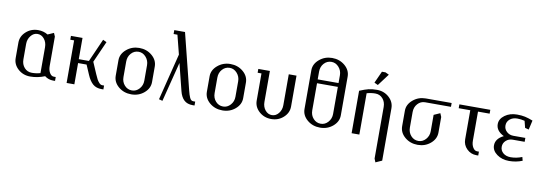

<svg xmlns="http://www.w3.org/2000/svg" viewBox="-58 -970 4455 1564"><g transform="rotate(10 2170.0 -188.0)"><path d="M47.9 -127.9V-255.9Q47.9 -308.1 89.6 -345.9Q131.3 -383.8 189.9 -383.8Q234.4 -383.8 270 -361.8L319.8 -383.8L332 -355V-111.8Q332 -78.1 345.9 -55.2Q359.9 -32.2 379.9 -32.2H396V0H379.9Q340.3 0 310.1 -23.9Q251.5 0 189.9 0Q130.9 0 89.4 -37.4Q47.9 -74.7 47.9 -127.9ZM111.8 -127.9Q111.8 -86.9 136 -59.6Q160.2 -32.2 198.2 -32.2Q233.9 -32.2 268.1 -42V-255.9Q268.1 -296.4 245.6 -324.2Q223.1 -352.1 189.9 -352.1Q157.7 -352.1 134.8 -323.5Q111.8 -294.9 111.8 -255.9Z M460 -352.1V-383.8H555.7V-208H639.6L723.6 -397.9L753.9 -383.8L675.8 -208L716.8 -112.8Q728.5 -86.4 735.6 -72.5Q742.7 -58.6 754.9 -45.4Q767.1 -32.2 779.8 -32.2H795.9V0H779.8Q735.8 0 708.3 -23.9Q680.7 -47.9 660.6 -95.2L626 -175.8H555.7V0H491.7V-352.1Z M875.5 -127.9V-255.9Q875.5 -307.6 920.4 -345.7Q965.3 -383.8 1025.9 -383.8Q1087.9 -383.8 1131.8 -346.4Q1175.8 -309.1 1175.8 -255.9V-127.9Q1175.8 -75.7 1131.6 -37.8Q1087.4 0 1025.9 0Q963.4 0 919.4 -37.4Q875.5 -74.7 875.5 -127.9ZM939.5 -127.9Q939.5 -87.4 964.4 -59.8Q989.3 -32.2 1025.9 -32.2Q1061 -32.2 1086.4 -60.5Q1111.8 -88.9 1111.8 -127.9V-255.9Q1111.8 -294.9 1086.4 -323.5Q1061 -352.1 1025.9 -352.1Q989.3 -352.1 964.4 -324.2Q939.5 -296.4 939.5 -255.9Z M1255.9 0 1352.5 -386.2 1312.5 -543.9H1280.8V-576.2H1369.6L1485.8 -111.8Q1491.2 -91.3 1494.6 -80.3Q1498 -69.3 1503.7 -56.4Q1509.3 -43.5 1516.6 -37.8Q1523.9 -32.2 1533.7 -32.2H1549.8V0H1533.7Q1488.8 0 1462.6 -24.7Q1436.5 -49.3 1424.8 -96.2L1368.7 -319.8L1285.6 7.8Z M1629.4 -127.9V-255.9Q1629.4 -307.6 1674.3 -345.7Q1719.2 -383.8 1779.8 -383.8Q1841.8 -383.8 1885.7 -346.4Q1929.7 -309.1 1929.7 -255.9V-127.9Q1929.7 -75.7 1885.5 -37.8Q1841.3 0 1779.8 0Q1717.3 0 1673.3 -37.4Q1629.4 -74.7 1629.4 -127.9ZM1693.4 -127.9Q1693.4 -87.4 1718.3 -59.8Q1743.2 -32.2 1779.8 -32.2Q1814.9 -32.2 1840.3 -60.5Q1865.7 -88.9 1865.7 -127.9V-255.9Q1865.7 -294.9 1840.3 -323.5Q1814.9 -352.1 1779.8 -352.1Q1743.2 -352.1 1718.3 -324.2Q1693.4 -296.4 1693.4 -255.9Z M2009.8 -352.1V-383.8H2105.5V-127.9Q2105.5 -87.4 2127.9 -59.8Q2150.4 -32.2 2183.6 -32.2Q2215.8 -32.2 2238.8 -60.5Q2261.7 -88.9 2261.7 -127.9V-383.8H2325.7V-127.9Q2325.7 -75.7 2283.9 -37.8Q2242.2 0 2183.6 0Q2124.5 0 2083 -37.4Q2041.5 -74.7 2041.5 -127.9V-352.1Z M2437 -127.9V-448.2Q2437 -500 2481.9 -538.1Q2526.9 -576.2 2587.4 -576.2Q2649.4 -576.2 2693.4 -538.8Q2737.3 -501.5 2737.3 -448.2V-127.9Q2737.3 -75.7 2693.1 -37.8Q2648.9 0 2587.4 0Q2524.9 0 2481 -37.4Q2437 -74.7 2437 -127.9ZM2501 -127.9Q2501 -87.4 2525.9 -59.8Q2550.8 -32.2 2587.4 -32.2Q2622.6 -32.2 2647.9 -60.5Q2673.3 -88.9 2673.3 -127.9V-352.1H2501ZM2501 -383.8H2673.3V-448.2Q2673.3 -487.3 2647.9 -515.6Q2622.6 -543.9 2587.4 -543.9Q2550.8 -543.9 2525.9 -516.4Q2501 -488.8 2501 -448.2Z M2849.1 0V-351.1Q2893.6 -369.6 2922.6 -376.7Q2951.7 -383.8 2991.2 -383.8Q3050.3 -383.8 3091.8 -346.4Q3133.3 -309.1 3133.3 -255.9V176.8L3081.1 200.2L3069.3 170.9V-255.9Q3069.3 -297.4 3045.4 -324.7Q3021.5 -352.1 2983.4 -352.1Q2949.2 -352.1 2913.1 -341.8V0ZM2960.9 -438 3005.4 -536.1H3035.2L3064.9 -522L2991.2 -423.8Z M3244.6 -127.9V-255.9Q3244.6 -307.6 3289.6 -345.7Q3334.5 -383.8 3395 -383.8H3608.9V-352.1H3395Q3358.4 -352.1 3333.5 -324.2Q3308.6 -296.4 3308.6 -255.9V-127.9Q3308.6 -87.4 3333.5 -59.8Q3358.4 -32.2 3395 -32.2Q3430.2 -32.2 3455.6 -60.5Q3481 -88.9 3481 -127.9V-263.2L3532.7 -286.1L3544.9 -256.8V-127.9Q3544.9 -75.7 3500.7 -37.8Q3456.5 0 3395 0Q3332.5 0 3288.6 -37.4Q3244.6 -74.7 3244.6 -127.9Z M3672.9 -352.1V-383.8H3928.7V-352.1H3832.5V-111.8Q3832.5 -78.1 3846.7 -55.2Q3860.8 -32.2 3880.9 -32.2H3896.5V0H3880.9Q3834.5 0 3801.5 -32.7Q3768.6 -65.4 3768.6 -111.8V-352.1Z M4008.3 -104Q4008.3 -159.7 4074.2 -191.9Q4008.3 -224.1 4008.3 -279.8Q4008.3 -323.2 4050 -353.5Q4091.8 -383.8 4150.4 -383.8Q4188 -383.8 4216.6 -377.7Q4245.1 -371.6 4282.2 -356.9L4264.6 -279.8L4233.4 -288.1L4219.2 -344.2Q4188.5 -352.1 4158.7 -352.1Q4120.1 -352.1 4096.2 -331.5Q4072.3 -311 4072.3 -279.8Q4072.3 -249.5 4095 -228.8Q4117.7 -208 4150.4 -208H4249.5V-175.8H4150.4Q4117.7 -175.8 4095 -155Q4072.3 -134.3 4072.3 -104Q4072.3 -72.8 4096.2 -52.5Q4120.1 -32.2 4158.7 -32.2Q4205.6 -32.2 4252.4 -50.8L4260.3 -21Q4209 0 4150.4 0Q4091.8 0 4050 -30.3Q4008.3 -60.5 4008.3 -104Z"/></g></svg>

Font: Gawaa
Style: Regular
Weight: 400
Designer: T. Christopher White
Version: Version 1.0